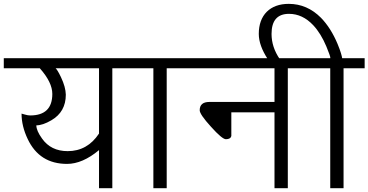

<svg xmlns="http://www.w3.org/2000/svg" viewBox="-20 -994 1946 1014"><path d="M685.1 -633.3H573.2V0H502.9V-201.2Q415.5 -128.4 334 -128.4Q188.5 -128.4 126.5 -259.3Q93.8 -327.6 93.8 -394Q94.7 -394 110.8 -389.2Q127 -384.3 139.2 -384.3Q256.3 -384.3 256.3 -498Q256.3 -559.1 190.4 -633.3H0V-686.5H685.1ZM502.9 -288.6V-633.3H273.9Q276.9 -631.3 284.2 -619.9Q291.5 -608.4 301.8 -586.9Q314.5 -560.1 320.8 -537.1Q327.1 -514.2 327.6 -494.1Q327.6 -403.3 251.5 -358.9Q205.6 -332 171.9 -332Q171.9 -304.2 201.7 -262.7Q248.5 -195.8 337.4 -195.8Q441.4 -195.8 502.9 -288.6Z M971.7 -633.3H860.4V0H790V-633.3H671.4V-686.5H971.7Z M1611.3 -633.3H1500V0H1429.7V-400.9H1201.7V-275.4Q1197.3 -258.8 1172.9 -258.8Q1153.3 -258.8 1094.2 -324.7Q1034.7 -390.1 1034.7 -411.6Q1034.7 -455.6 1085.9 -455.6H1429.7V-633.3H955.1V-686.5H1611.3Z M1905.8 -633.3H1794.4V0H1724.1V-633.3H1605.5V-686.5H1724.1Q1724.1 -687 1724.4 -687.3Q1724.6 -687.5 1724.6 -688.5Q1724.6 -693.8 1719.2 -708.5Q1713.9 -723.1 1703.6 -748.5Q1674.8 -817.4 1634.3 -860.8Q1577.6 -920.9 1506.3 -920.9Q1414.1 -920.9 1414.1 -814.9Q1414.1 -744.6 1458 -681.2H1394.5Q1346.7 -753.9 1346.7 -814.9Q1346.7 -852.1 1357.4 -881.6Q1368.2 -911.1 1388.7 -931.6Q1409.2 -952.1 1438.5 -962.9Q1467.8 -973.6 1504.9 -973.6Q1602.1 -973.6 1675.3 -899.9Q1727.5 -846.2 1762.7 -762.2Q1774.9 -732.4 1780.5 -713.6Q1786.1 -694.8 1787.1 -686.5H1905.8Z"/></svg>

Font: SakalBharati
Style: Regular
Weight: 400
Designer: CDAC GIST
Foundry: CDAC
Version: 13.02